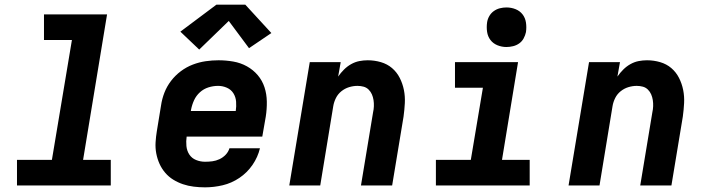

<svg xmlns="http://www.w3.org/2000/svg" viewBox="-20 -797 3040 825"><path d="M53 0V-110H203L289 -625H169V-735H440L337 -110H456V0Z M861 8Q837 8 812.5 5Q788 2 766 -5.5Q744 -13 724.5 -25Q705 -37 690 -54.5Q675 -72 665.5 -93Q656 -114 651.5 -137.5Q647 -161 648.5 -185.5Q650 -210 654 -234L672 -344Q676 -372 686.5 -399Q697 -426 715 -449.5Q733 -473 757 -491Q781 -509 808.5 -519.5Q836 -530 864 -534Q892 -538 919 -538Q951 -538 982.5 -532.5Q1014 -527 1041 -512Q1068 -497 1087.5 -474Q1107 -451 1116.5 -422Q1126 -393 1126.5 -360.5Q1127 -328 1122 -296L1107 -210H782Q779 -190 781 -169.5Q783 -149 793.5 -133Q804 -117 822.5 -109.5Q841 -102 861 -102Q877 -102 892.5 -104Q908 -106 923 -113Q938 -120 949.5 -132Q961 -144 966 -160H1097Q1088 -122 1065 -88.5Q1042 -55 1008.5 -32.5Q975 -10 937 -1Q899 8 861 8ZM993 -320Q996 -340 994.5 -360Q993 -380 983 -396Q973 -412 955 -420Q937 -428 917 -428Q896 -428 875.5 -421.5Q855 -415 839 -400.5Q823 -386 814 -366.5Q805 -347 801 -326L800 -320ZM836 -584 755 -661 910 -777H1034L1146 -655L1050 -590L963 -707Z M1223 0 1311 -530H1444L1433 -468Q1444 -484 1458 -498Q1472 -512 1489 -521.5Q1506 -531 1524 -534.5Q1542 -538 1560 -538Q1589 -538 1616.5 -530Q1644 -522 1664.5 -504.5Q1685 -487 1697.5 -462.5Q1710 -438 1715.5 -410.5Q1721 -383 1719.5 -354Q1718 -325 1714 -296L1665 0H1531L1583 -314Q1586 -327 1586.5 -340.5Q1587 -354 1585 -367Q1583 -380 1578 -391.5Q1573 -403 1564 -412Q1555 -421 1542.5 -424.5Q1530 -428 1516 -428Q1498 -428 1480 -422.5Q1462 -417 1447 -405Q1432 -393 1423.5 -376Q1415 -359 1412 -341L1356 0Z M1853 0V-110H2003L2055 -420H1935V-530H2206L2137 -110H2256V0ZM2156 -595Q2136 -595 2117.5 -602.5Q2099 -610 2087.5 -625Q2076 -640 2073 -660Q2070 -680 2073 -701Q2075 -715 2082.5 -728Q2090 -741 2102 -749.5Q2114 -758 2128 -761.5Q2142 -765 2156 -765Q2177 -765 2195.5 -757.5Q2214 -750 2225.5 -735Q2237 -720 2240 -700Q2243 -680 2240 -659Q2237 -645 2230 -632Q2223 -619 2211 -610.5Q2199 -602 2184.5 -598.5Q2170 -595 2156 -595Z M2423 0 2511 -530H2644L2633 -468Q2644 -484 2658 -498Q2672 -512 2689 -521.5Q2706 -531 2724 -534.5Q2742 -538 2760 -538Q2789 -538 2816.5 -530Q2844 -522 2864.5 -504.5Q2885 -487 2897.5 -462.5Q2910 -438 2915.5 -410.5Q2921 -383 2919.5 -354Q2918 -325 2914 -296L2865 0H2731L2783 -314Q2786 -327 2786.5 -340.5Q2787 -354 2785 -367Q2783 -380 2778 -391.5Q2773 -403 2764 -412Q2755 -421 2742.5 -424.5Q2730 -428 2716 -428Q2698 -428 2680 -422.5Q2662 -417 2647 -405Q2632 -393 2623.5 -376Q2615 -359 2612 -341L2556 0Z"/></svg>

Font: Iosevka Curly XBdExObl
Style: Regular
Weight: 800
Width: 7
Italic angle: -9°
Monospace: yes
Designer: Belleve Invis
Foundry: Belleve Invis
Version: Version 11.1.0; ttfautohint (v1.8.3)